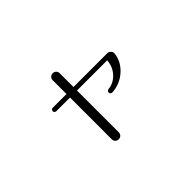

<svg xmlns="http://www.w3.org/2000/svg" viewBox="-82 -846 1164 1164"><g transform="rotate(-45 500.0 -264.0)"><path d="M569 -224Q569 -230 573 -234.5Q577 -239 583 -240Q629 -244 663 -280Q697 -316 701 -369H442V-11Q442 2 433.5 10.5Q425 19 412 19Q399 19 390.5 10.5Q382 2 382 -11V-369H264Q258 -369 253.5 -373.5Q249 -378 249 -384Q249 -390 253.5 -394.5Q258 -399 264 -399H382V-517Q382 -530 390.5 -538.5Q399 -547 412 -547Q425 -547 433.5 -538.5Q442 -530 442 -517V-399H732Q744 -399 753 -390Q762 -381 762 -369L760 -354Q749 -296 700 -254.5Q651 -213 585 -209Q579 -209 574 -213.5Q569 -218 569 -224Z"/></g></svg>

Font: GL-CurulMinamoto Light
Style: Regular
Weight: 300
Designer: Eunice (kana); Ryoko NISHIZUKA 西塚涼子 (ideographs); Frank Grießhammer (Latin, Greek & Cyrillic); Wenlong ZHANG
Foundry: Gutenberg Labo; Adobe
Version: Version 1.002